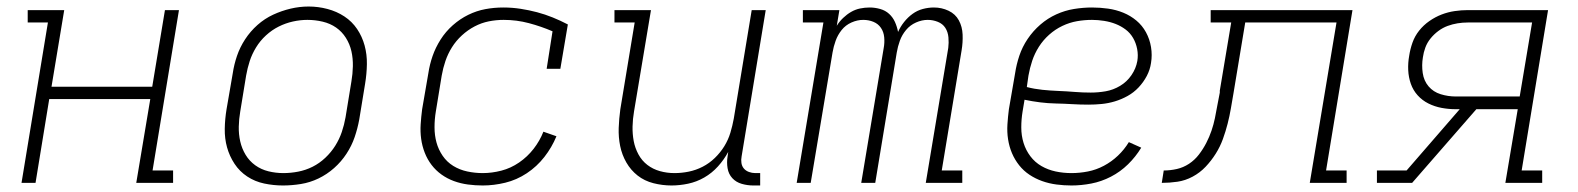

<svg xmlns="http://www.w3.org/2000/svg" viewBox="-20 -561 4840 589"><path d="M46 0 127 -492H65V-530H177L138 -295H447L486 -530H529L448 -38H511V0H398L441 -257H131L89 0Z M848 8Q819 8 790.5 2Q762 -4 738.5 -19.5Q715 -35 699.5 -58.5Q684 -82 676.5 -109Q669 -136 669.5 -166Q670 -196 675 -226L694 -336Q698 -363 707 -389.5Q716 -416 732 -440.5Q748 -465 770 -484.5Q792 -504 818 -516Q844 -528 871.5 -534.5Q899 -541 927 -541Q956 -541 984.5 -533.5Q1013 -526 1036.5 -510.5Q1060 -495 1075.5 -472Q1091 -449 1098.5 -421.5Q1106 -394 1105.5 -364Q1105 -334 1100 -304L1082 -194Q1077 -167 1068 -140.5Q1059 -114 1043 -89.5Q1027 -65 1005 -45.5Q983 -26 957 -13.5Q931 -1 903 3.5Q875 8 848 8ZM849 -30Q872 -30 895 -34.5Q918 -39 939 -49.5Q960 -60 978 -77Q996 -94 1008.5 -114Q1021 -134 1028.5 -156Q1036 -178 1040 -201L1058 -311Q1062 -334 1062.5 -358Q1063 -382 1058 -404Q1053 -426 1041 -445Q1029 -464 1011 -476.5Q993 -489 970 -494.5Q947 -500 923 -500Q901 -500 878.5 -495Q856 -490 835 -479.5Q814 -469 796 -452.5Q778 -436 765.5 -415.5Q753 -395 746 -373.5Q739 -352 735 -329L717 -219Q713 -196 712.5 -172.5Q712 -149 717 -127Q722 -105 733.5 -86Q745 -67 763 -54Q781 -41 803.5 -35.5Q826 -30 849 -30Z M1461 8Q1438 8 1415.5 5Q1393 2 1372.5 -5.5Q1352 -13 1334.5 -25.5Q1317 -38 1304 -55Q1291 -72 1283 -92.5Q1275 -113 1272 -135Q1269 -157 1270.5 -180Q1272 -203 1275 -226L1294 -336Q1298 -363 1307 -389Q1316 -415 1331.5 -439.5Q1347 -464 1369 -483.5Q1391 -503 1416.5 -515.5Q1442 -528 1469 -533Q1496 -538 1524 -538Q1551 -538 1577 -534Q1603 -530 1627.5 -523.5Q1652 -517 1675.5 -507.5Q1699 -498 1722 -486L1699 -350H1657L1675 -465Q1640 -480 1602.5 -490Q1565 -500 1525 -500Q1502 -500 1479.5 -495.5Q1457 -491 1436 -480Q1415 -469 1397 -452.5Q1379 -436 1366.5 -416Q1354 -396 1346.5 -374Q1339 -352 1335 -329L1317 -219Q1313 -195 1313 -170.5Q1313 -146 1319 -124Q1325 -102 1338 -83Q1351 -64 1370.5 -52Q1390 -40 1413.5 -35Q1437 -30 1461 -30Q1489 -30 1518 -37.5Q1547 -45 1572.5 -62.5Q1598 -80 1617 -104.5Q1636 -129 1647 -157L1687 -143Q1673 -109 1650 -79.5Q1627 -50 1596 -29.5Q1565 -9 1530 -0.5Q1495 8 1461 8Z M2040 8Q2012 8 1984.5 1Q1957 -6 1936 -22.5Q1915 -39 1901.5 -62.5Q1888 -86 1882.5 -113Q1877 -140 1878 -168.5Q1879 -197 1883 -226L1927 -492H1865V-530H1977L1925 -219Q1921 -196 1920.5 -173Q1920 -150 1924 -128.5Q1928 -107 1938.5 -87.5Q1949 -68 1966 -55Q1983 -42 2004.5 -36Q2026 -30 2049 -30Q2071 -30 2093 -34.5Q2115 -39 2135.5 -49.5Q2156 -60 2173 -76.5Q2190 -93 2202 -112.5Q2214 -132 2220.5 -153.5Q2227 -175 2231 -197L2286 -530H2329L2255 -81Q2253 -71 2254.5 -61Q2256 -51 2262 -44Q2268 -37 2277.5 -33.5Q2287 -30 2297 -30H2312V8H2291Q2273 8 2255.5 3Q2238 -2 2226.5 -14.5Q2215 -27 2212 -45Q2209 -63 2212 -81L2214 -95Q2201 -71 2182.5 -50.5Q2164 -30 2140.5 -16.5Q2117 -3 2091 2.5Q2065 8 2040 8Z M2424 0 2506 -492H2443V-530H2555L2547 -482Q2555 -495 2566.5 -506Q2578 -517 2591 -524.5Q2604 -532 2618.5 -535Q2633 -538 2648 -538Q2664 -538 2680 -533.5Q2696 -529 2707.5 -518.5Q2719 -508 2725.5 -493.5Q2732 -479 2735 -463Q2742 -479 2753.5 -493.5Q2765 -508 2779.5 -518.5Q2794 -529 2811 -533.5Q2828 -538 2845 -538Q2869 -538 2890 -528Q2911 -518 2921.5 -498.5Q2932 -479 2933 -455Q2934 -431 2930 -407L2869 -38H2932V0H2820L2889 -414Q2891 -430 2889.5 -446.5Q2888 -463 2880 -475.5Q2872 -488 2857 -494Q2842 -500 2826 -500Q2808 -500 2790 -492Q2772 -484 2759.5 -469Q2747 -454 2740.5 -436Q2734 -418 2731 -400L2665 0H2622L2691 -414Q2694 -430 2692.5 -446.5Q2691 -463 2682.5 -475.5Q2674 -488 2659.5 -494Q2645 -500 2628 -500Q2610 -500 2592 -492Q2574 -484 2562 -469Q2550 -454 2543.5 -436Q2537 -418 2534 -400L2467 0Z M3267 8Q3244 8 3221 5Q3198 2 3177 -5.5Q3156 -13 3138 -25Q3120 -37 3106.5 -54Q3093 -71 3084.5 -91Q3076 -111 3072.5 -133.5Q3069 -156 3070.5 -179.5Q3072 -203 3075 -226L3094 -336Q3098 -363 3107 -390Q3116 -417 3132.5 -441.5Q3149 -466 3171.5 -485.5Q3194 -505 3220.5 -517Q3247 -529 3275 -533.5Q3303 -538 3330 -538Q3355 -538 3379.5 -534.5Q3404 -531 3426 -522Q3448 -513 3466 -498Q3484 -483 3495.5 -462Q3507 -441 3511 -416.5Q3515 -392 3511 -368Q3508 -347 3498 -328Q3488 -309 3473 -293Q3458 -277 3439 -266.5Q3420 -256 3400 -250Q3380 -244 3359.5 -242Q3339 -240 3319 -240Q3294 -240 3269 -241.5Q3244 -243 3219.5 -243.5Q3195 -244 3171 -247Q3147 -250 3123 -255L3117 -219Q3113 -195 3113 -170Q3113 -145 3120 -122.5Q3127 -100 3141 -81.5Q3155 -63 3175 -51.5Q3195 -40 3218.5 -35Q3242 -30 3267 -30Q3292 -30 3317.5 -35Q3343 -40 3366.5 -52.5Q3390 -65 3409.5 -83.5Q3429 -102 3443 -125L3481 -108Q3464 -80 3440.5 -57Q3417 -34 3388 -19Q3359 -4 3328 2Q3297 8 3267 8ZM3326 -277Q3349 -277 3372 -281Q3395 -285 3416 -297.5Q3437 -310 3451 -330.5Q3465 -351 3469 -374Q3472 -392 3468.5 -410.5Q3465 -429 3456 -444.5Q3447 -460 3433 -470.5Q3419 -481 3402.5 -487.5Q3386 -494 3367 -497Q3348 -500 3330 -500Q3307 -500 3284 -496Q3261 -492 3239 -481.5Q3217 -471 3198.5 -454.5Q3180 -438 3167 -417.5Q3154 -397 3146.5 -374.5Q3139 -352 3135 -329L3130 -294Q3153 -288 3177.5 -285.5Q3202 -283 3227 -282Q3252 -281 3276.5 -279Q3301 -277 3326 -277Z M3544 0 3550 -38Q3570 -38 3590 -42.5Q3610 -47 3627.5 -58.5Q3645 -70 3658 -87Q3671 -104 3680.5 -122.5Q3690 -141 3696.5 -160Q3703 -179 3707 -198.5Q3711 -218 3714.5 -238Q3718 -258 3722 -277Q3722 -277 3722 -277.5Q3722 -278 3722 -278V-280Q3722 -280 3722 -281Q3722 -282 3722 -283L3757 -492H3694V-530H4129L4048 -38H4111V0H3998L4080 -492H3800L3764 -275Q3760 -252 3756 -228.5Q3752 -205 3746 -181.5Q3740 -158 3731.5 -134.5Q3723 -111 3709.5 -89.5Q3696 -68 3678.5 -49.5Q3661 -31 3638.5 -19Q3616 -7 3592 -3.5Q3568 0 3544 0Z M4204 0V-38H4295L4458 -226H4446Q4424 -226 4402.5 -230Q4381 -234 4362 -243.5Q4343 -253 4329 -268.5Q4315 -284 4308 -304Q4301 -324 4300 -346Q4299 -368 4303 -390Q4306 -410 4313 -430Q4320 -450 4333.5 -467Q4347 -484 4365 -496.5Q4383 -509 4402.5 -516.5Q4422 -524 4442.5 -527Q4463 -530 4483 -530H4729L4648 -38H4711V0H4598L4636 -226H4509L4312 0ZM4446 -265H4642L4680 -492H4483Q4467 -492 4451.5 -489.5Q4436 -487 4421 -481.5Q4406 -476 4392.5 -466Q4379 -456 4368.5 -443Q4358 -430 4352.5 -415Q4347 -400 4345 -385Q4341 -361 4344.5 -337Q4348 -313 4362.5 -296Q4377 -279 4399.5 -272Q4422 -265 4446 -265Z"/></svg>

Font: Iosevka Curly Slab XLtEx
Style: Italic
Weight: 200
Width: 7
Italic angle: -9°
Monospace: yes
Designer: Belleve Invis
Foundry: Belleve Invis
Version: Version 11.1.0; ttfautohint (v1.8.3)